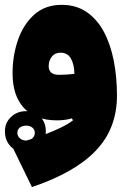

<svg xmlns="http://www.w3.org/2000/svg" viewBox="-23 -491 515 784"><path d="M83.5 -37.1Q118.2 -37.1 141.1 -14.4Q164.1 8.3 164.1 44.9Q164.1 80.6 140.9 106.2Q117.7 131.8 83.5 131.8Q45.4 131.8 21.2 107.4Q-2.9 83 -2.9 44.9Q-2.9 10.3 22 -13.4Q46.9 -37.1 83.5 -37.1ZM84 22Q68.4 22 58.1 29.8Q47.9 37.6 47.9 51.3Q47.9 64.9 58.6 74Q69.3 83 84 83Q98.6 83 108.9 74Q119.1 64.9 119.1 51.3Q119.1 38.1 109.1 30Q99.1 22 84 22ZM274.9 0.5 270.5 -7.8Q256.8 -3.4 240.5 -1.5Q224.1 0.5 210 0.5Q121.6 0.5 75 -49.8Q28.3 -100.1 28.3 -191.4Q28.3 -264.2 50.5 -328.1Q72.8 -392.1 117.2 -431.6Q161.6 -471.2 229 -471.2Q288.1 -471.2 330.8 -441.9Q373.5 -412.6 400.9 -361.6Q428.2 -310.5 441.4 -243.7Q454.6 -176.8 454.6 -101.1Q454.6 33.2 369.1 123.3Q283.7 213.4 107.4 272.9L23.4 100.1Q74.7 87.4 124.5 70.6Q174.3 53.7 214.1 35.4Q253.9 17.1 274.9 0.5ZM280.8 -189.5Q280.3 -227.1 266.8 -251.5Q253.4 -275.9 223.6 -275.9Q201.7 -275.9 188.7 -259.8Q175.8 -243.7 175.8 -221.2Q175.8 -185.5 217.8 -185.5Q233.4 -185.5 249.3 -186.5Q265.1 -187.5 280.8 -189.5Z"/></svg>

Font: Estedad-FD Black
Style: Regular
Weight: 900
Designer: Amin Abedi
Version: Version 7.3